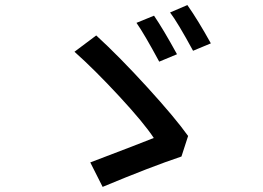

<svg xmlns="http://www.w3.org/2000/svg" viewBox="-20 -771 1040 759"><path d="M519.5 -680.7 588.9 -709Q625 -656.2 679.7 -556.6L609.4 -527.3Q549.8 -637.7 519.5 -680.7ZM652.3 -721.7 720.7 -751Q762.7 -691.4 813.5 -599.6L743.2 -570.3Q681.6 -683.6 652.3 -721.7ZM723.6 -233.4 697.3 -152.3Q575.2 -111.3 385.7 -32.2L336.9 -128.9Q540 -206.1 587.9 -225.6Q548.8 -285.2 451.2 -390.6Q353.5 -496.1 274.4 -566.4L360.4 -630.9Q452.1 -546.9 562.5 -425.8Q672.9 -304.7 723.6 -233.4Z"/></svg>

Font: Gen Shin Gothic Medium
Style: Regular
Weight: 500
Designer: [Source Han Sans]
Ryoko NISHIZUKA  (kana & ideographs); Paul D. Hunt (Latin, Greek & Cyrillic); Wenlong ZHANG  (bopomofo
Version: Version 1.002.20150607